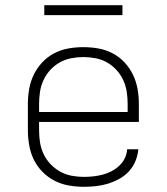

<svg xmlns="http://www.w3.org/2000/svg" viewBox="-20 -709 640 737"><path d="M302 8Q273 8 244 3Q215 -2 189 -15.5Q163 -29 142.5 -50Q122 -71 109.5 -97Q97 -123 92 -152Q87 -181 87 -210V-310Q87 -339 92 -367.5Q97 -396 109.5 -422Q122 -448 142 -469.5Q162 -491 188 -504.5Q214 -518 242.5 -523Q271 -528 300 -528Q329 -528 357.5 -523Q386 -518 412 -504.5Q438 -491 458 -469.5Q478 -448 490.5 -422Q503 -396 508 -367.5Q513 -339 513 -310V-241H130V-210Q130 -186 133.5 -163Q137 -140 147 -118.5Q157 -97 173.5 -79.5Q190 -62 210.5 -50.5Q231 -39 254.5 -34.5Q278 -30 302 -30Q320 -30 338 -32Q356 -34 373.5 -38.5Q391 -43 407.5 -51.5Q424 -60 437.5 -72.5Q451 -85 459 -101.5Q467 -118 468 -136H511Q509 -113 500 -91Q491 -69 475 -51.5Q459 -34 438 -22.5Q417 -11 394.5 -4Q372 3 348.5 5.5Q325 8 302 8ZM130 -279H470V-310Q470 -333 466.5 -356.5Q463 -380 453 -401.5Q443 -423 427 -440.5Q411 -458 390.5 -469.5Q370 -481 346.5 -485.5Q323 -490 300 -490Q277 -490 253.5 -485.5Q230 -481 209.5 -469.5Q189 -458 173 -440.5Q157 -423 147 -401.5Q137 -380 133.5 -356.5Q130 -333 130 -310ZM450 -651H150V-689H450Z"/></svg>

Font: Zed Sans Extralight Extended
Style: Regular
Weight: 200
Width: 7
Designer: Belleve Invis
Foundry: Belleve Invis
Version: Version 1.0.0; ttfautohint (v1.8.4)